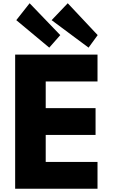

<svg xmlns="http://www.w3.org/2000/svg" viewBox="-20 -1161 694 1181"><path d="M579.8 -825H73.2V0H579.8V-165H261.2V-331H567.8V-496H261.2V-660H579.8ZM350.7 -945 283 -868 80.2 -1037 162.2 -1141ZM580.8 -945 524.8 -868 297.5 -1037 396.7 -1141Z"/></svg>

Font: Hussar
Style: BdSuprExt
Weight: 700
Foundry: Cannot Into Space Fonts
Version: Version 2.00